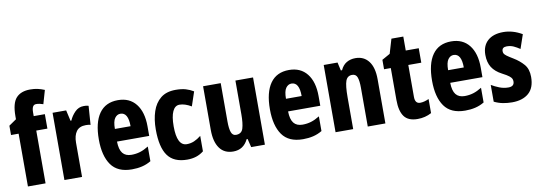

<svg xmlns="http://www.w3.org/2000/svg" viewBox="-58 -1150 4348 1544"><g transform="rotate(-10 2115.5 -377.5)"><path d="M305 -431H214V0H70V-431H8V-507L69 -549V-574Q69 -680 108 -722.5Q147 -765 222 -765Q256 -765 283 -759Q310 -753 339 -741L307 -630Q292 -635 278.5 -638Q265 -641 250 -641Q231 -641 222.5 -625.5Q214 -610 214 -579V-549H305Z M623 -559Q631 -559 640 -558.5Q649 -558 663 -554L652 -400Q644 -403 633.5 -404Q623 -405 614 -405Q561 -405 536.5 -371.5Q512 -338 512 -279V0H368V-549H479L499 -461H506Q521 -497 551 -528Q581 -559 623 -559Z M902 -558Q997 -558 1049 -492Q1101 -426 1101 -310V-231H838Q839 -166 863 -136Q887 -106 935 -106Q972 -106 1005 -116Q1038 -126 1075 -149V-29Q1040 -8 1001.5 1Q963 10 919 10Q802 10 749.5 -64.5Q697 -139 697 -272Q697 -411 749 -484.5Q801 -558 902 -558ZM903 -447Q876 -447 857.5 -421.5Q839 -396 839 -334H967Q967 -447 903 -447Z M1370 10Q1261 10 1211.5 -58.5Q1162 -127 1162 -272Q1162 -354 1183.5 -419Q1205 -484 1251.5 -521.5Q1298 -559 1374 -559Q1422 -559 1456 -549Q1490 -539 1519 -521L1480 -405Q1428 -436 1384 -436Q1347 -436 1327.5 -394Q1308 -352 1308 -272Q1308 -113 1388 -113Q1420 -113 1448 -125Q1476 -137 1505 -160V-34Q1476 -11 1443 -0.5Q1410 10 1370 10Z M2005 -549V0H1893L1876 -69H1868Q1830 10 1746 10Q1673 10 1635 -43Q1597 -96 1597 -192V-549H1741V-236Q1741 -177 1752 -147.5Q1763 -118 1790 -118Q1836 -118 1848.5 -159Q1861 -200 1861 -273V-549Z M2299 -558Q2394 -558 2446 -492Q2498 -426 2498 -310V-231H2235Q2236 -166 2260 -136Q2284 -106 2332 -106Q2369 -106 2402 -116Q2435 -126 2472 -149V-29Q2437 -8 2398.5 1Q2360 10 2316 10Q2199 10 2146.5 -64.5Q2094 -139 2094 -272Q2094 -411 2146 -484.5Q2198 -558 2299 -558ZM2300 -447Q2273 -447 2254.5 -421.5Q2236 -396 2236 -334H2364Q2364 -447 2300 -447Z M2842 -559Q2911 -559 2950 -508Q2989 -457 2989 -361V0H2845V-317Q2845 -373 2834.5 -402Q2824 -431 2793 -431Q2754 -431 2740 -393Q2726 -355 2726 -259V0H2582V-549H2695L2710 -482H2720Q2738 -522 2769.5 -540.5Q2801 -559 2842 -559Z M3294 -115Q3310 -115 3327.5 -119.5Q3345 -124 3365 -133V-18Q3314 10 3251 10Q3175 10 3142 -35Q3109 -80 3109 -171V-431H3054V-508L3120 -545L3155 -663H3252V-549H3358V-431H3252V-170Q3252 -115 3294 -115Z M3623 -558Q3718 -558 3770 -492Q3822 -426 3822 -310V-231H3559Q3560 -166 3584 -136Q3608 -106 3656 -106Q3693 -106 3726 -116Q3759 -126 3796 -149V-29Q3761 -8 3722.5 1Q3684 10 3640 10Q3523 10 3470.5 -64.5Q3418 -139 3418 -272Q3418 -411 3470 -484.5Q3522 -558 3623 -558ZM3624 -447Q3597 -447 3578.5 -421.5Q3560 -396 3560 -334H3688Q3688 -447 3624 -447Z M4208 -165Q4208 -76 4158.5 -33Q4109 10 4023 10Q3984 10 3948 3Q3912 -4 3877 -21V-158Q3905 -141 3940.5 -127Q3976 -113 4014 -113Q4062 -113 4062 -154Q4062 -165 4058 -175Q4054 -185 4037.5 -198.5Q4021 -212 3982 -232Q3928 -260 3902 -301Q3876 -342 3876 -403Q3876 -477 3921.5 -518Q3967 -559 4049 -559Q4127 -559 4202 -515L4163 -401Q4138 -418 4113 -429.5Q4088 -441 4057 -441Q4018 -441 4018 -408Q4018 -397 4022.5 -388.5Q4027 -380 4043 -368Q4059 -356 4094 -335Q4142 -306 4175 -268Q4208 -230 4208 -165Z"/></g></svg>

Font: Noto Sans Gurmukhi ExtraCondensed ExtraBold
Style: Regular
Weight: 800
Width: 2
Designer: Jelle Bosma - Monotype Design Team
Foundry: Monotype Imaging Inc.
Version: Version 2.004; ttfautohint (v1.8.4.7-5d5b)